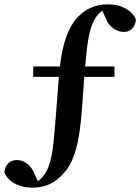

<svg xmlns="http://www.w3.org/2000/svg" viewBox="-32 -749 646 884"><path d="M118 115C175 115 222 94 259 51C286 23 305 -15 318 -63C331 -108 340 -172 346 -255L356 -395H495V-443H360C365 -502 370 -545 375 -570C381 -606 390 -635 402 -657C412 -675 424 -689 439 -700L462 -649C482 -618 508 -602 540 -602C571 -602 591 -626 594 -659C585 -680 569 -697 548 -709C525 -722 498 -729 465 -729C407 -729 360 -708 323 -667C282 -622 255 -547 244 -443H121V-395H239L227 -239V-236C220 -151 215 -94 211 -64C204 -19 195 16 182 39C172 58 159 74 142 85L120 36C101 4 75 -12 44 -12C11 -12 -9 12 -12 45C-3 66 13 83 34 95C57 108 85 115 118 115Z"/></svg>

Font: AllPunType Bold
Style: Regular
Weight: 700
Version: 1.0